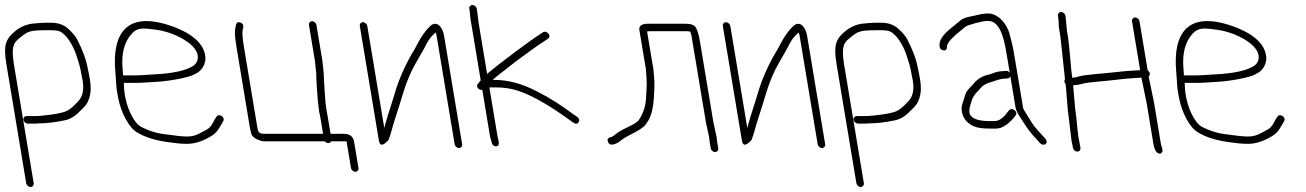

<svg xmlns="http://www.w3.org/2000/svg" viewBox="-29 -578 5231 769"><path d="M106 156 26.9 -319C21 -354.3 20.5 -379.3 25.4 -394C27 -403.5 34.7 -413.9 48.6 -425.1C85.6 -455.1 88.2 -457 174 -457C190.7 -457 202.6 -455.5 209.7 -452.5C238 -440.6 265.4 -392.4 276.4 -358C286 -327.9 291.5 -315.3 299 -270C309.6 -225.5 304.4 -192.7 283.4 -171.5C268.5 -156.4 257.3 -142.9 237 -132.9C216.8 -122.9 142 -113 109.2 -113H77.2C69.3 -113 63.4 -105.9 64.7 -98C66 -90.1 74.3 -83 82.2 -83H114.2C119.5 -83 124.8 -83.3 130 -84C158 -84 191.3 -88 230 -96C251.6 -100.5 271.4 -112.1 289.2 -131C307 -146.9 318.1 -159.9 322.5 -169.9C338 -204.8 338.5 -232.6 322.4 -304C316.8 -337.2 302.7 -376 280 -420.3C274.1 -431.9 262.3 -445.9 244.7 -462.3C227.1 -478.8 203.8 -487 174.9 -487H154.9C145.6 -487 133.7 -486.3 119.2 -485C108.4 -484 108.4 -484 97.6 -483C73 -479.1 51 -469.2 31.6 -453.1C-8.5 -420.2 -15.6 -393.9 -3.1 -319L76 156C77.3 163.9 85.6 171 93.5 171C101.4 171 107.3 163.9 106 156Z M464 -276C464 -280 463.4 -288.8 462.1 -302.5C456.5 -363 468.5 -409.7 498.3 -442.6C521.9 -468.7 543.2 -465.7 594.6 -459.2C652.6 -451.9 722.2 -420.9 750.7 -383.1C771.4 -355.6 765.2 -327.7 744.7 -314C714.3 -294.8 661.5 -283.4 586.4 -280C556.6 -278.6 537.7 -276 506.5 -276ZM467 -246H511.5C543.5 -246 563.1 -248.6 593.4 -250C650.6 -252.6 727.9 -268.3 747.5 -279L764 -288C782.5 -301.8 792.4 -320.2 793.9 -343C792.7 -393.6 754.2 -434.6 678.4 -466C479.4 -544.6 418.4 -445.9 433.1 -289.3C438.1 -236.1 433.5 -239.5 444.6 -184.2C456.1 -126.6 487.5 -64.2 523.3 -46C552.5 -28.5 591.7 -16.2 641 -9.1C673.7 -4.4 697.6 -2 712.7 -2C742.9 -0.5 774.6 -9 807.9 -27.5C839.4 -45 843 -55.9 858.5 -81L864.7 -92C875.4 -108 848.1 -125.7 838.5 -111L831.3 -100C810.4 -60.2 809.5 -65.3 771.5 -44.2C755 -35 737.1 -30.7 717.9 -31.2C698.6 -31.7 670.8 -34.7 634.3 -40C600.5 -43.5 567.1 -53.8 534.2 -71C526.7 -75.7 520 -82 514 -90C492.5 -119.2 478 -155.8 470.7 -200C468.2 -214.7 467 -230 467 -246Z M1002.3 -64 947.7 -392C941.9 -426.9 940.4 -449.1 943.2 -458.5C946 -468 946.3 -474.8 944.2 -479C938.2 -491.1 919.8 -493.2 916.9 -481C911.2 -460.6 909.3 -442.8 917.6 -393L972.3 -64C973.7 -56 975.7 -48 978.3 -40C983.3 -25 1011.4 -13.4 1027 -12H1272C1275.4 -7.3 1280 -5 1285.7 -5C1291.3 -5 1295.1 -7.3 1297 -12H1353C1355.7 -12 1357.7 -11.7 1359.2 -11L1376.8 95C1378.1 102.9 1386.4 110 1394.3 110C1402.2 110 1408.1 102.9 1406.8 95L1389.8 -7C1387.1 -30.3 1373.1 -42 1348 -42H1295L1283.8 -109C1281.1 -125.6 1275.1 -155.3 1274.4 -172L1272.7 -194C1271.2 -210.1 1270.5 -227.8 1269.7 -242L1268.5 -261C1267.7 -273.7 1268 -288.3 1265.7 -302L1262.5 -333L1238.4 -478C1237.1 -485.9 1228.8 -493 1220.9 -493C1213 -493 1207.1 -485.9 1208.4 -478L1232.5 -333L1235.7 -302C1237.6 -290.7 1238.3 -278.3 1237.9 -265L1239 -246C1239.9 -231.2 1240.7 -213 1242.4 -196L1244 -174L1249.4 -130C1251.2 -122.7 1252.7 -115.7 1253.8 -109L1265 -42H1041C1017 -42 1006.2 -41 1002.3 -64Z M1412.1 -474 1488.5 -15C1491.9 5.7 1502.7 7 1520.7 -11C1522.7 -13 1524.6 -14.7 1526.3 -16C1531.1 -27.3 1535.4 -40.3 1539.3 -55C1548.3 -88.6 1559.9 -122.3 1570.9 -157L1587.7 -212C1601.4 -255.4 1618 -294 1637.6 -327.6C1657.2 -361.2 1668.6 -381 1671.6 -387C1682.3 -411.8 1696.9 -432.2 1715.4 -448C1717.3 -444.7 1718.7 -440.3 1719.6 -435L1792 0C1793.3 7.9 1801.6 15 1809.5 15C1817.4 15 1823.3 7.9 1822 0L1749.6 -435C1744.6 -464.8 1725 -494.5 1699.4 -478C1677.7 -460.4 1655.1 -428.1 1631.6 -381C1600.7 -330.6 1576.4 -278.6 1558.5 -225L1541.7 -170C1528.8 -131.3 1518.2 -96.7 1510 -66L1442.1 -474C1440.7 -481.9 1432.5 -489 1424.6 -489C1416.6 -489 1410.7 -481.9 1412.1 -474Z M1850.6 -543 1851.6 -537C1854.3 -520.3 1853.4 -507.8 1858.6 -483L1896.4 -256C1894.6 -254.7 1893.2 -253 1892.2 -251L1885.5 -243C1873.9 -230.5 1891.1 -215 1902.7 -218L1933.5 -33C1934.4 -27.7 1936.1 -21.7 1938.5 -15L1941.2 -5C1942.5 2.7 1951.4 9.4 1959.3 8C1976.2 5.1 1966.2 -16.7 1963.5 -33L1931 -228H1956C1989.5 -228 2020.2 -223.3 2048 -213.9C2113.1 -192 2191 -142.1 2247.2 -101L2268.7 -86C2285.7 -73.7 2300.5 -97 2282.7 -110L2262.3 -124C2216.8 -157.3 2181.2 -181.7 2117.9 -214C2060.3 -243.3 2004.7 -258 1951 -258H1944C1950.4 -264 1959 -271.2 1970 -279.5C1992.6 -296.7 2027.5 -325.2 2051.5 -342.5C2079.7 -362.9 2119.9 -393.6 2151.2 -413L2165.6 -423C2182.4 -434.2 2159.9 -458.1 2146.2 -449L2130.9 -439C2102.2 -421.2 1974.7 -327.1 1922 -282L1888.4 -484L1881.6 -537L1880.6 -543C1879.3 -550.9 1871 -558 1863.1 -558C1855.2 -558 1849.3 -550.9 1850.6 -543Z M2847.7 16 2842.8 -13C2842.1 -17.7 2841.5 -23 2841.2 -29L2828.5 -87L2774.9 -409C2770.3 -436.5 2764.9 -455.7 2758.7 -466.6C2752.5 -477.5 2738.5 -483 2716.6 -483H2567.6C2540.9 -483 2529 -474.3 2531.9 -457L2554 -324C2559.2 -303.3 2558.7 -285.4 2560.6 -263.7C2562.9 -239.4 2559.1 -209.5 2558.7 -188C2557.6 -154.6 2547.7 -124.1 2529.2 -96.6C2524.5 -89.7 2509.9 -80.5 2485.4 -68.8C2460.9 -57.2 2444.6 -47.7 2436.5 -40.4C2428.5 -33.1 2421.1 -29 2414.3 -28C2405 -24.7 2402.3 -18.4 2406.2 -9C2415.3 12.8 2447 -5.8 2456.6 -14.2C2464.4 -21.1 2475.3 -28.1 2489.2 -35C2528.3 -54.5 2551 -69.4 2557.3 -79.5C2561.2 -85.8 2565.1 -91.7 2568.8 -97C2580.4 -118.6 2587.4 -147.6 2589.8 -183.7C2592.2 -219.9 2592.7 -245 2591.4 -259C2589.1 -282.6 2589.5 -301.6 2584 -324L2562.7 -452C2565.9 -452.7 2569.2 -453 2572.6 -453H2721.6C2726.2 -453 2730.6 -452.7 2734.7 -452C2736.6 -448.7 2738.4 -443.7 2740.2 -437L2798.5 -87L2811 -30C2811.4 -23.3 2812.1 -17.7 2812.8 -13L2817.7 16C2819 23.9 2827.2 31 2835.2 31C2843.1 31 2849 23.9 2847.7 16Z M2866.1 -474 2942.5 -15C2945.9 5.7 2956.7 7 2974.7 -11C2976.7 -13 2978.6 -14.7 2980.3 -16C2985.1 -27.3 2989.4 -40.3 2993.3 -55C3002.3 -88.6 3013.9 -122.3 3024.9 -157L3041.7 -212C3055.4 -255.4 3072 -294 3091.6 -327.6C3111.2 -361.2 3122.6 -381 3125.6 -387C3136.3 -411.8 3150.9 -432.2 3169.4 -448C3171.3 -444.7 3172.7 -440.3 3173.6 -435L3246 0C3247.3 7.9 3255.6 15 3263.5 15C3271.4 15 3277.3 7.9 3276 0L3203.6 -435C3198.6 -464.8 3179 -494.5 3153.4 -478C3131.7 -460.4 3109.1 -428.1 3085.6 -381C3054.7 -330.6 3030.4 -278.6 3012.5 -225L2995.7 -170C2982.8 -131.3 2972.2 -96.7 2964 -66L2896.1 -474C2894.7 -481.9 2886.5 -489 2878.6 -489C2870.6 -489 2864.7 -481.9 2866.1 -474Z M3431 156 3351.9 -319C3346 -354.3 3345.5 -379.3 3350.4 -394C3352 -403.5 3359.7 -413.9 3373.6 -425.1C3410.6 -455.1 3413.2 -457 3499 -457C3515.7 -457 3527.6 -455.5 3534.7 -452.5C3563 -440.6 3590.4 -392.4 3601.4 -358C3611 -327.9 3616.5 -315.3 3624 -270C3634.6 -225.5 3629.4 -192.7 3608.4 -171.5C3593.5 -156.4 3582.3 -142.9 3562 -132.9C3541.8 -122.9 3467 -113 3434.2 -113H3402.2C3394.3 -113 3388.4 -105.9 3389.7 -98C3391 -90.1 3399.3 -83 3407.2 -83H3439.2C3444.5 -83 3449.8 -83.3 3455 -84C3483 -84 3516.3 -88 3555 -96C3576.6 -100.5 3596.4 -112.1 3614.2 -131C3632 -146.9 3643.1 -159.9 3647.5 -169.9C3663 -204.8 3663.5 -232.6 3647.4 -304C3641.8 -337.2 3627.7 -376 3605 -420.3C3599.1 -431.9 3587.3 -445.9 3569.7 -462.3C3552.1 -478.8 3528.8 -487 3499.9 -487H3479.9C3470.6 -487 3458.7 -486.3 3444.2 -485C3433.4 -484 3433.4 -484 3422.6 -483C3398 -479.1 3376 -469.2 3356.6 -453.1C3316.5 -420.2 3309.4 -393.9 3321.9 -319L3401 156C3402.3 163.9 3410.6 171 3418.5 171C3426.4 171 3432.3 163.9 3431 156Z M3748.3 -376.5C3759.3 -373.9 3764.6 -380 3764.2 -395C3766.4 -408.1 3785.4 -428.9 3821.3 -457.5C3829.3 -463.8 3835 -468.5 3838.5 -471.5C3845.7 -477.7 3906.5 -494 3922.2 -494C3933.2 -494 3940.2 -493.3 3943.1 -492C3982.2 -477.3 3994.4 -412.1 4004.2 -353L4015.4 -286C4011.7 -292 4006.6 -294.7 4000 -294L3988.2 -293C3975.1 -293 3961.9 -290.3 3948.5 -285L3934.4 -280C3908.3 -275.1 3887 -262.8 3870.5 -243C3866.6 -238.3 3860.5 -231.7 3852.2 -223.1C3843.9 -214.4 3838 -203.8 3834.6 -191.1C3831.1 -178.4 3828.4 -169.7 3826.5 -165C3817 -141.6 3824.8 -108.7 3843.9 -90.5C3867.5 -68.1 3892.1 -63 3939.5 -63H3959C3965.3 -63 3972 -64 3979 -66C4006.7 -77.9 4016.5 -90.6 4032.2 -107L4038.7 -116C4050.1 -129.7 4025.3 -150 4013.2 -137L4006.5 -129C3989.5 -105 3971.8 -93 3953.5 -93H3935.5C3899.3 -93 3875 -99 3862.5 -111C3844.5 -126.5 3857.7 -155.9 3862.7 -174.2C3865.4 -184.3 3871.7 -195.2 3881.5 -207C3886.8 -211.7 3891.3 -216.3 3895.2 -221C3904.3 -234.7 3921.6 -244.9 3947.1 -251.5C3960.3 -254.9 3977.4 -263 3995.2 -263L4007 -264C4012.3 -264.7 4015.8 -267.7 4017.5 -273L4038.4 -148C4040.1 -137.3 4047 -123 4059 -105C4092.7 -54.4 4085.6 -60.4 4135.5 -6C4151.9 11.9 4174.3 -4.6 4156.5 -24C4140.8 -41.2 4137.1 -45.7 4123.2 -60.8C4107.5 -77.9 4095.5 -99.9 4083 -120L4072.8 -136.5C4070.5 -140.2 4069 -144 4068.4 -148L4034.2 -353C4027.1 -395.6 4023.6 -406.5 4014.9 -440.8C4003.4 -486.1 3966.1 -524 3929.2 -524C3902.2 -524 3898.7 -520 3864.3 -513.3C3842.2 -509 3827.8 -504.3 3821.2 -499C3806.7 -487.3 3791.2 -474.2 3776.1 -462C3748.4 -438.9 3734.5 -418.6 3734.2 -401C3732.6 -387.3 3737.3 -379.1 3748.3 -376.5Z M4208.2 -515 4209.2 -509C4213 -486.5 4209.6 -472.8 4214.6 -453L4218.2 -431L4236.5 -261C4234.4 -257.7 4233.6 -254.3 4234.2 -251C4234.8 -247.7 4236.3 -244.7 4238.7 -242C4241.8 -223.1 4245 -161.9 4247.2 -143L4262.7 -14C4264.9 -4.7 4266.4 2.3 4267.2 7L4268.3 14C4269.8 22.8 4277.4 29 4285.8 29C4294.3 29 4299.8 22.8 4298.3 14L4297.2 7C4296.3 1.7 4294.9 -5.5 4293.1 -14.5C4284.6 -56.3 4284.5 -99.3 4277.4 -142L4269.4 -232C4268.3 -238.2 4272.8 -237 4280.9 -237.5C4286.6 -237.8 4295.1 -239.5 4306.5 -242.6C4317.9 -245.7 4337.5 -248.4 4365.4 -250.8C4393.2 -253.1 4427.4 -256.7 4468 -261.5C4490.8 -264.2 4520.8 -265.3 4542.5 -267L4563.7 -164L4590.8 -1C4594 18.2 4599.8 30.2 4608.1 35C4616.3 39.7 4622.5 37.9 4626.4 29.5C4629.8 22.2 4622.3 7.6 4620.8 -1L4593.5 -165L4571.7 -272C4579.4 -278.2 4577.2 -290.3 4567.7 -296L4534.9 -493C4533.6 -500.9 4525.3 -508 4517.4 -508C4509.5 -508 4503.6 -500.9 4504.9 -493L4537.5 -297C4501.3 -294.6 4484.6 -294.3 4440.1 -289.1C4395.8 -283.9 4317.4 -279 4294.4 -272.4C4284.4 -269.5 4277.4 -267.8 4273.5 -267.5C4269.5 -267.2 4266.9 -266.7 4265.7 -266C4259.8 -301.5 4255 -390.2 4248.2 -431L4244.4 -454L4239.2 -509L4238.2 -515C4236.9 -522.9 4228.7 -530 4220.7 -530C4212.8 -530 4206.9 -522.9 4208.2 -515Z M4713 -276C4713 -280 4712.4 -288.8 4711.1 -302.5C4705.5 -363 4717.5 -409.7 4747.3 -442.6C4770.9 -468.7 4792.2 -465.7 4843.6 -459.2C4901.6 -451.9 4971.2 -420.9 4999.7 -383.1C5020.4 -355.6 5014.2 -327.7 4993.7 -314C4963.3 -294.8 4910.5 -283.4 4835.4 -280C4805.6 -278.6 4786.7 -276 4755.5 -276ZM4716 -246H4760.5C4792.5 -246 4812.1 -248.6 4842.4 -250C4899.6 -252.6 4976.9 -268.3 4996.5 -279L5013 -288C5031.5 -301.8 5041.4 -320.2 5042.9 -343C5041.7 -393.6 5003.2 -434.6 4927.4 -466C4728.4 -544.6 4667.4 -445.9 4682.1 -289.3C4687.1 -236.1 4682.5 -239.5 4693.6 -184.2C4705.1 -126.6 4736.5 -64.2 4772.3 -46C4801.5 -28.5 4840.7 -16.2 4890 -9.1C4922.7 -4.4 4946.6 -2 4961.7 -2C4991.9 -0.5 5023.6 -9 5056.9 -27.5C5088.4 -45 5092 -55.9 5107.5 -81L5113.7 -92C5124.4 -108 5097.1 -125.7 5087.5 -111L5080.3 -100C5059.4 -60.2 5058.5 -65.3 5020.5 -44.2C5004 -35 4986.1 -30.7 4966.9 -31.2C4947.6 -31.7 4919.8 -34.7 4883.3 -40C4849.5 -43.5 4816.1 -53.8 4783.2 -71C4775.7 -75.7 4769 -82 4763 -90C4741.5 -119.2 4727 -155.8 4719.7 -200C4717.2 -214.7 4716 -230 4716 -246Z"/></svg>

Font: MewTooHand
Style: Lta
Weight: 400
Designer: Mew Too, Robert Jablonski
Version: Version 0.77